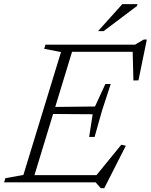

<svg xmlns="http://www.w3.org/2000/svg" viewBox="-44 -904 748 952"><path d="M258.5 -646 175 -662 181.5 -682.5H324L116 0H-23.5L-17.5 -20.5L72 -36.5ZM613.5 -662.5 633 -647H272L283.5 -682.5H625.5L669 -708H684L642.5 -505.5L617.5 -505ZM455.5 29 430 0H75L86.5 -35.5H463L422.5 -21L557.5 -186.5L580 -181.5L473 29ZM425 -225H398L415.5 -337.5L194 -339L205 -373.5L427 -376L478.5 -487.5H505L462 -356ZM442 -749.5 562.5 -883.5H637.5L635.5 -874.5L469.5 -749.5Z"/></svg>

Font: Newsreader Light
Style: Italic
Weight: 300
Italic angle: -17°
Designer: Hugues Gentile
Foundry: Production Type
Version: Version 1.003